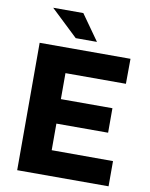

<svg xmlns="http://www.w3.org/2000/svg" viewBox="-99 -1001 839 1073"><g transform="rotate(10 320.5 -464.5)"><path d="M74 0V-723H589.5L588.5 -581H245.5V-433.5H538V-294.5H244.5V-143.5L592.5 -143V0ZM285.5 -929H114.5L268 -783.5H388.5Z"/></g></svg>

Font: Public Sans Thin ExtraBold
Style: Regular
Weight: 800
Version: Version 1.007